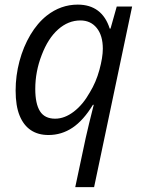

<svg xmlns="http://www.w3.org/2000/svg" viewBox="-20 -564 615 816"><path d="M378.4 -118.7H375Q334.5 -52.2 288.1 -21.2Q241.7 9.8 186 9.8Q141.6 9.8 110.8 -11Q80.1 -31.7 63.5 -72.3Q46.4 -113.8 46.4 -179.2Q46.4 -242.2 62.7 -303.7Q79.1 -365.2 109.1 -415.8Q139.2 -466.3 178.7 -497.6Q238.3 -544.4 310.5 -544.4Q361.8 -544.4 396 -518.8Q430.2 -493.2 446.3 -442.4H449.7L476.1 -536.1H541.5L379.9 231.4H299.8L344.2 22.5Q356.4 -32.2 378.4 -118.7ZM361.8 -171.4Q388.2 -214.4 402.6 -267.3Q417 -320.3 417 -356.9Q417 -413.1 391.1 -445.1Q365.2 -477.1 321.8 -477.1Q270 -477.1 227.1 -439Q184.1 -400.9 157.2 -330.1Q129.9 -259.8 129.9 -186Q129.9 -123 149.9 -91.3Q169.9 -59.6 214.4 -59.6Q254.4 -59.6 293.5 -89.4Q332.5 -119.1 361.8 -171.4Z"/></svg>

Font: Viking Open Sans
Style: Italic
Weight: 400
Italic angle: -12°
Foundry: Ascender Corporation
Version: Version 2.000